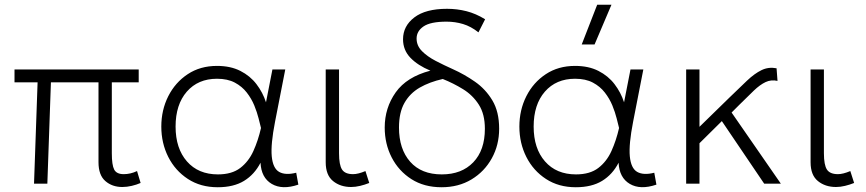

<svg xmlns="http://www.w3.org/2000/svg" viewBox="-20 -772 3640 807"><path d="M494 14Q451.5 14 422.8 -11Q394 -36 394 -90V-426H194L179 0H123L138 -426H41V-480H563V-426H450V-128Q450 -78.5 460 -59.2Q470 -40 500 -40Q528.5 -40 556 -53L571 -3Q554 4.5 533.8 9.2Q513.5 14 494 14Z M895 15Q823 15 769.8 -19.8Q716.5 -54.5 687.2 -112.5Q658 -170.5 658 -240Q658 -309.5 687.2 -367.5Q716.5 -425.5 769 -460.2Q821.5 -495 892 -495Q949 -495 990.2 -474Q1031.5 -453 1058 -418.2Q1084.5 -383.5 1098 -342L1125 -480H1179L1136 -260Q1117.5 -165.5 1122.2 -115Q1127 -64.5 1153.2 -49.5Q1179.5 -34.5 1225 -46L1234 4Q1166.5 27 1122.2 1Q1078 -25 1075 -88Q1049.5 -38.5 1005.8 -11.8Q962 15 895 15ZM896 -39Q954.5 -39 989.8 -66Q1025 -93 1045 -137.2Q1065 -181.5 1077 -234Q1073 -249.5 1066.8 -274.8Q1060.5 -300 1048.8 -328.8Q1037 -357.5 1017.2 -383Q997.5 -408.5 967 -424.8Q936.5 -441 892 -441Q812.5 -441 765.2 -386.8Q718 -332.5 718 -240Q718 -148 765.8 -93.5Q813.5 -39 896 -39Z M1456 14Q1410.5 14 1379.8 -11Q1349 -36 1349 -90V-480H1405V-128Q1405 -78.5 1417.8 -59.2Q1430.5 -40 1464 -40Q1485 -40 1516 -53L1532 -3Q1513.5 4.5 1493.8 9.2Q1474 14 1456 14Z M1836 15Q1762.5 15 1709 -19.2Q1655.5 -53.5 1626.2 -110.5Q1597 -167.5 1597 -236Q1597 -318.5 1643.2 -383.8Q1689.5 -449 1789 -475Q1736 -497 1705 -529.2Q1674 -561.5 1674 -607Q1674 -662.5 1721.5 -698.8Q1769 -735 1859 -735Q1901 -735 1940.5 -725Q1980 -715 2019 -691L1991 -636Q1959.5 -661 1926.2 -671Q1893 -681 1857 -681Q1789.5 -681 1760.2 -661Q1731 -641 1731 -610Q1731 -580 1753.5 -557.2Q1776 -534.5 1811 -516.2Q1846 -498 1884 -481Q1932 -459.5 1976.5 -428.5Q2021 -397.5 2049.5 -350Q2078 -302.5 2078 -231Q2078 -162.5 2047.2 -106.8Q2016.5 -51 1962 -18Q1907.5 15 1836 15ZM1837 -39Q1920.5 -39 1969.2 -89.8Q2018 -140.5 2018 -231Q2018 -292.5 1992.5 -332.2Q1967 -372 1926.5 -397Q1886 -422 1841 -440Q1785.5 -427.5 1744.2 -403.8Q1703 -380 1680 -339.5Q1657 -299 1657 -236Q1657 -145.5 1704 -92.2Q1751 -39 1837 -39Z M2400 15Q2328 15 2274.8 -19.8Q2221.5 -54.5 2192.2 -112.5Q2163 -170.5 2163 -240Q2163 -309.5 2192.2 -367.5Q2221.5 -425.5 2274 -460.2Q2326.5 -495 2397 -495Q2454 -495 2495.2 -474Q2536.5 -453 2563 -418.2Q2589.5 -383.5 2603 -342L2630 -480H2684L2641 -260Q2622.5 -165.5 2627.2 -115Q2632 -64.5 2658.2 -49.5Q2684.5 -34.5 2730 -46L2739 4Q2671.5 27 2627.2 1Q2583 -25 2580 -88Q2554.5 -38.5 2510.8 -11.8Q2467 15 2400 15ZM2401 -39Q2459.5 -39 2494.8 -66Q2530 -93 2550 -137.2Q2570 -181.5 2582 -234Q2578 -249.5 2571.8 -274.8Q2565.5 -300 2553.8 -328.8Q2542 -357.5 2522.2 -383Q2502.5 -408.5 2472 -424.8Q2441.5 -441 2397 -441Q2317.5 -441 2270.2 -386.8Q2223 -332.5 2223 -240Q2223 -148 2270.8 -93.5Q2318.5 -39 2401 -39ZM2425 -585 2490 -752H2550L2479 -585Z M2864 0V-480H2920V-239L3047 -363Q3088 -403 3119.8 -433Q3151.5 -463 3180.8 -477.2Q3210 -491.5 3244 -485L3248 -432Q3221 -438 3197.8 -427Q3174.5 -416 3148.8 -391.5Q3123 -367 3088 -332L3055 -299L3262 0H3192L3014 -263L2920 -170V0Z M3494 14Q3448.5 14 3417.8 -11Q3387 -36 3387 -90V-480H3443V-128Q3443 -78.5 3455.8 -59.2Q3468.5 -40 3502 -40Q3523 -40 3554 -53L3570 -3Q3551.5 4.5 3531.8 9.2Q3512 14 3494 14Z"/></svg>

Font: Geologica Thin
Style: Regular
Weight: 100
Designer: Sindre Bremnes, Frode Helland
Foundry: Monokrom Skriftforlag AS
Version: Version 1.010; ttfautohint (v1.8.4.7-5d5b);gftools[0.9.28]